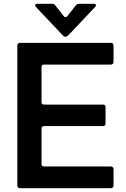

<svg xmlns="http://www.w3.org/2000/svg" viewBox="-20 -988 659 1008"><path d="M85 0Q79 0 75 -3.5Q71 -7 71 -14V-749Q71 -756 75 -759.5Q79 -763 85 -763H562Q568 -763 572 -759.5Q576 -756 576 -749V-663Q576 -656 572 -652.5Q568 -649 562 -649H212Q198 -649 198 -635V-453Q198 -439 212 -439H520Q534 -439 534 -425V-340Q534 -326 520 -326H212Q198 -326 198 -312V-128Q198 -114 212 -114H562Q568 -114 572 -110.5Q576 -107 576 -100V-14Q576 -7 572 -3.5Q568 0 562 0ZM310 -802 169 -951Q164 -956 164 -960Q164 -968 176 -968H253Q265 -968 270 -960L314 -904Q318 -898 324 -898Q330 -898 334 -904L378 -960Q384 -968 395 -968H472Q484 -968 484 -960Q484 -956 479 -951L338 -802Q329 -795 324 -795Q317 -795 310 -802Z"/></svg>

Font: Open Sauce Two SemiBold
Style: Regular
Weight: 600
Designer: Alfredo Marco Pradil
Foundry: Creative Sauce Fz LLC
Version: Version 1.477